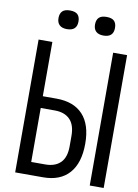

<svg xmlns="http://www.w3.org/2000/svg" viewBox="-105 -1059 809 1126"><g transform="rotate(10 300.0 -495.5)"><path d="M66.5 -791H148.5V-468H230Q333 -468 387.5 -409.2Q442 -350.5 442 -236.5Q442 -122 388.2 -61Q334.5 0 232.5 0H66.5ZM354.5 -206V-267.5Q354.5 -333.5 322.5 -365.8Q290.5 -398 232.5 -398H148.5V-76.5H232.5Q290.5 -76.5 322.5 -108.2Q354.5 -140 354.5 -206ZM510.5 -791H593.5V0H510.5ZM159.5 -935.5Q159.5 -963 173.8 -977Q188 -991 219 -991Q250.5 -991 264.5 -977Q278.5 -963 278.5 -935.5Q278.5 -880 219 -880Q190 -880 174.8 -894.2Q159.5 -908.5 159.5 -935.5ZM377 -935.5Q377 -963 391.2 -977Q405.5 -991 436.5 -991Q468 -991 482 -977Q496 -963 496 -935.5Q496 -880 436.5 -880Q407.5 -880 392.2 -894.2Q377 -908.5 377 -935.5Z"/></g></svg>

Font: JuliaMono Light
Style: Regular
Weight: 300
Monospace: yes
Designer: cormullion
Foundry: corm
Version: Version 0.054; ttfautohint (v1.8.4)